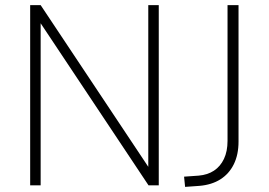

<svg xmlns="http://www.w3.org/2000/svg" viewBox="-20 -725 1051 751"><path d="M98 0V-705H139L573 -53H560V-705H601V0H561L127 -652H139V0ZM704 6 700 -34 757 -38Q792 -41 817 -57.5Q842 -74 856 -103.5Q870 -133 870 -174V-705H913V-171Q913 -120 894.5 -82.5Q876 -45 842 -23.5Q808 -2 760 2Z"/></svg>

Font: Nunito Sans 10pt SemiCondensed ExtraLight
Style: Regular
Weight: 250
Width: 4
Designer: Vernon Adams
Foundry: Vernon Adams
Version: Version 3.101;gftools[0.9.27]